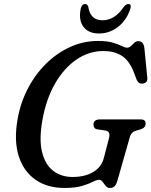

<svg xmlns="http://www.w3.org/2000/svg" viewBox="-20 -917 751 952"><path d="M466.5 -714Q511 -714 539.2 -705.5Q567.5 -697 584 -688.8Q600.5 -680.5 609.5 -680.5Q620.5 -680.5 629.2 -688.8Q638 -697 646.2 -705Q654.5 -713 665 -713Q692 -713 696 -678L710.5 -530.5Q711.5 -516.5 704.2 -509.8Q697 -503 687 -502.5Q666 -500.5 657 -523L643 -560Q620.5 -617.5 583.2 -640.8Q546 -664 493.5 -664Q420.5 -664 358.8 -621.5Q297 -579 253.2 -503Q209.5 -427 191 -325.5Q173 -228 188.2 -164.5Q203.5 -101 243.5 -70.2Q283.5 -39.5 339.5 -39.5Q400 -39.5 441.2 -63.5Q482.5 -87.5 494.5 -132.5L520 -230Q530 -267 501.5 -270L463.5 -275.5Q452.5 -277 448 -283.8Q443.5 -290.5 443.5 -299Q443.5 -325 476.5 -325H675Q691.5 -325 697 -319Q702.5 -313 702 -302Q701 -282.5 675 -275L654.5 -269Q631.5 -263 624.5 -240L562.5 -22.5Q556.5 -1.5 547.8 6.8Q539 15 524.5 15Q512 15 504 4.8Q496 -5.5 488.8 -15.5Q481.5 -25.5 471 -25.5Q460 -25.5 440.5 -15.5Q421 -5.5 387 4.8Q353 15 299.5 15Q214.5 15 155.8 -26Q97 -67 72.8 -143.2Q48.5 -219.5 67 -325Q81 -406.5 117.8 -477.2Q154.5 -548 208.5 -601.2Q262.5 -654.5 328.2 -684.2Q394 -714 466.5 -714ZM488.5 -816.5Q549 -816.5 593.5 -882.5Q605.5 -897 616 -897Q634 -897 626 -873Q608 -817.5 565.8 -784.2Q523.5 -751 471 -751Q418.5 -751 393.8 -784.2Q369 -817.5 380 -873Q385 -897 403 -897Q413.5 -897 418 -882.5Q427.5 -816.5 488.5 -816.5Z"/></svg>

Font: Fraunces 9pt S050
Style: Italic
Weight: 400
Italic angle: -16°
Version: Version 1.000; ttfautohint (v1.8.3)